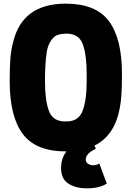

<svg xmlns="http://www.w3.org/2000/svg" viewBox="-20 -814 720 1050"><path d="M340 14Q176 14 104.5 -81.5Q33 -177 33 -370Q33 -443 36.5 -491Q40 -539 52 -584Q102 -794 340 -794Q504 -794 575.5 -698.5Q647 -603 647 -410Q647 -337 643.5 -289Q640 -241 629 -196Q578 14 340 14ZM345 -150Q410 -150 432 -208.5Q454 -267 454 -370V-410Q454 -515 432.5 -572.5Q411 -630 345 -630Q300 -630 280 -615Q244 -586 235 -525.5Q226 -465 226 -370Q226 -265 247.5 -207.5Q269 -150 335 -150ZM456 216Q395 216 354.5 190.5Q314 165 314 105Q314 57 338 21.5Q362 -14 398.5 -38Q435 -62 474 -74L504 0Q449 25 449 58Q449 85 487 90Q508 90 523 80L564 190Q523 216 456 216Z"/></svg>

Font: Tanohe Sans ExtraBold
Style: Regular
Weight: 800
Designer: Village Type and Design LLC & Cristiano Sobral
Foundry: Cooper Hewitt Smithsonian Design Museum
Version: Version 1.00;September 29, 2021;FontCreator 13.0.0.2655 64-b